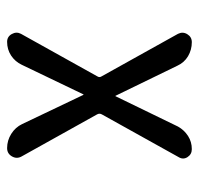

<svg xmlns="http://www.w3.org/2000/svg" viewBox="-30 -530 560 540"><g transform="rotate(90 250.0 -260.0)"><path d="M75.2 -39.1 194.3 -252.9Q199.2 -259.8 194.3 -266.6L75.2 -480.5Q68.4 -494.1 76.2 -506.8Q84 -519.5 98.6 -519.5Q120.1 -519.5 138.2 -508.8Q156.2 -498 165 -478.5L249 -305.7Q249 -304.7 250 -304.7Q251 -304.7 251 -305.7L335.9 -480.5Q345.7 -498 362.3 -508.8Q378.9 -519.5 399.4 -519.5Q414.1 -519.5 421.9 -507.3Q429.7 -495.1 421.9 -482.4L301.8 -266.6Q297.9 -259.8 301.8 -252.9L419.9 -41Q427.7 -27.3 419.9 -13.7Q412.1 0 396.5 0Q375 0 356.4 -11.7Q337.9 -23.4 329.1 -42L247.1 -213.9Q247.1 -214.8 246.1 -214.8Q245.1 -214.8 245.1 -213.9L162.1 -41Q153.3 -22.5 136.2 -11.2Q119.1 0 97.7 0Q83 0 75.7 -13.2Q68.4 -26.4 75.2 -39.1Z"/></g></svg>

Font: Rounded Mgen+ 2m regular
Style: Regular
Weight: 400
Designer: [Source Han Sans]
Ryoko NISHIZUKA  (kana & ideographs); Paul D. Hunt (Latin, Greek & Cyrillic); Wenlong ZHANG  (bopomofo
Version: Version 1.059.20150602